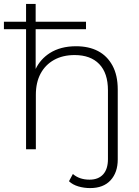

<svg xmlns="http://www.w3.org/2000/svg" viewBox="-25 -762 712 980"><path d="M435 198Q404 198 375 189.5Q346 181 327 163L347 126Q380 155 432 155Q477 155 501.5 128Q526 101 526 50V-301Q526 -389 481.5 -435Q437 -481 356 -481Q295 -481 250.5 -456Q206 -431 182 -386Q158 -341 158 -278V0H108V-613H-5V-651H108V-742H157V-651H414V-613H157V-410Q181 -460 229 -491Q284 -526 363 -526Q428 -526 475 -501.5Q522 -477 549 -427.5Q576 -378 576 -305V52Q576 118 539.5 158Q503 198 435 198Z"/></svg>

Font: Montserrat Z Light
Style: Regular
Weight: 300
Designer: Julieta Ulanovsky
Foundry: Julieta Ulanovsky
Version: Version 8.000